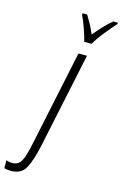

<svg xmlns="http://www.w3.org/2000/svg" viewBox="-276 -828 720 1131"><g transform="rotate(15 83.5 -263.0)"><path d="M178 -606Q196 -639 232.5 -684.5Q269 -730 294 -757L296 -766H267Q240 -744 214 -716Q188 -688 164 -659Q151 -691 135.5 -719Q120 -747 108 -766H81L79 -757Q92 -733 109.5 -683.5Q127 -634 133 -606ZM47 52 170 -531H118L-4 48Q-21 132 -38.5 162.5Q-56 193 -92 193Q-114 193 -129 186V235Q-112 240 -88 240Q-25 240 1 192Q27 144 47 52Z"/></g></svg>

Font: Noto Sans Display Condensed Light
Style: Italic
Weight: 300
Width: 3
Designer: Monotype Design team
Foundry: Monotype Imaging Inc.
Version: 1.000